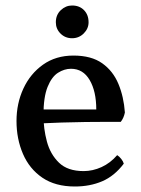

<svg xmlns="http://www.w3.org/2000/svg" viewBox="-20 -669 514 698"><path d="M252 9Q181 9 134 -23Q87 -55 63.5 -109.5Q40 -164 40 -229Q40 -293 65 -347Q90 -401 136.5 -434Q183 -467 247 -467Q312 -467 351.5 -439Q391 -411 410.5 -364Q430 -317 434 -260Q430 -240 419 -226Q402 -226 368 -226Q334 -226 291 -225.5Q248 -225 203 -223.5Q158 -222 118 -220V-271H330Q330 -337 306 -378Q282 -419 238 -419Q214 -419 191 -404.5Q168 -390 153 -353Q138 -316 138 -250Q138 -201 150.5 -154.5Q163 -108 194.5 -77.5Q226 -47 284 -47Q317 -47 349 -61.5Q381 -76 406 -105Q414 -100 421 -91Q428 -82 430 -74Q396 -29 351.5 -10Q307 9 252 9ZM242 -530Q217 -530 200 -547Q183 -564 183 -588Q183 -615 201 -632Q219 -649 242 -649Q269 -649 285.5 -632Q302 -615 302 -588Q302 -565 284.5 -547.5Q267 -530 242 -530Z"/></svg>

Font: Vollkorn
Style: Regular
Weight: 400
Designer: Friedrich Althausen
Foundry: Friedrich Althausen
Version: Version 4.104